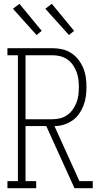

<svg xmlns="http://www.w3.org/2000/svg" viewBox="-20 -988 540 1008"><path d="M19 0V-37H74V-698H19V-735H255Q281 -735 306 -729.5Q331 -724 353 -710Q375 -696 391 -675.5Q407 -655 417 -631Q427 -607 430.5 -581.5Q434 -556 434 -530Q434 -506 430.5 -481Q427 -456 418 -433Q409 -410 394.5 -389.5Q380 -369 359.5 -355Q339 -341 315 -333.5Q291 -326 266 -326L397 -37H467V0H371L223 -326H114V-37H170V0ZM255 -362Q276 -362 296 -367Q316 -372 333 -384Q350 -396 362 -413Q374 -430 381.5 -449.5Q389 -469 391.5 -489.5Q394 -510 394 -530Q394 -551 391.5 -571.5Q389 -592 381.5 -611.5Q374 -631 362 -648Q350 -665 333 -676.5Q316 -688 296 -693Q276 -698 255 -698H114V-362ZM342 -804 218 -942 252 -968 369 -826ZM172 -804 48 -942 82 -968 199 -826Z"/></svg>

Font: Iosevka Slab Extralight
Style: Regular
Weight: 200
Monospace: yes
Designer: Belleve Invis
Foundry: Belleve Invis
Version: Version 11.1.1; ttfautohint (v1.8.3)